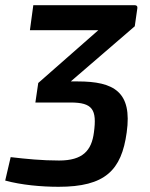

<svg xmlns="http://www.w3.org/2000/svg" viewBox="-60 -510 575 738"><path d="M458 -490H68L55 -394H318L87 -191L76 -116H211C296 -116 313 -89 301 -1C292 69 258 107 167 107C102 107 41 101 -19 94L-40 184C22 201 99 208 165 208C344 208 407 145 427 -1C449 -157 378 -197 239 -197H212L458 -409L468 -479C469 -486 465 -490 458 -490Z"/></svg>

Font: Exo 2 Semi Bold
Style: Italic
Weight: 600
Italic angle: -8°
Designer: Natanael Gama
Version: Version 1.001;PS 001.001;hotconv 1.0.88;makeotf.lib2.5.64775